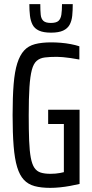

<svg xmlns="http://www.w3.org/2000/svg" viewBox="-20 -901 447 929"><path d="M223 8Q179 8 147.5 -0.5Q116 -9 95.5 -31Q75 -53 63 -92.5Q51 -132 46 -194Q41 -256 41 -344Q41 -432 46 -493.5Q51 -555 63.5 -594.5Q76 -634 96.5 -656.5Q117 -679 149.5 -687.5Q182 -696 228 -696Q250 -696 274.5 -694Q299 -692 322.5 -687.5Q346 -683 364 -677V-613Q342 -617 322 -620Q302 -623 284.5 -624.5Q267 -626 255 -626Q221 -626 197 -623Q173 -620 157.5 -606.5Q142 -593 134 -562.5Q126 -532 122.5 -479.5Q119 -427 119 -344Q119 -271 121 -220.5Q123 -170 129 -138Q135 -106 146.5 -89Q158 -72 177 -66Q196 -60 224 -60Q237 -60 248.5 -61Q260 -62 270.5 -64Q281 -66 289 -68V-301H213V-370H365V-11Q344 -6 319.5 -1.5Q295 3 270 5.5Q245 8 223 8ZM227 -743Q190 -743 168.5 -753Q147 -763 137.5 -781.5Q128 -800 125 -825Q122 -850 122 -881H175Q175 -850 177 -830Q179 -810 190 -800Q201 -790 226 -790Q252 -790 263 -800Q274 -810 277 -830.5Q280 -851 280 -881H332Q332 -850 329.5 -825Q327 -800 317 -781.5Q307 -763 285.5 -753Q264 -743 227 -743Z"/></svg>

Font: Saira ExtraCondensed Medium
Style: Regular
Weight: 500
Width: 2
Designer: Hector Gatti with collaboration of the Omnibus-Type team
Foundry: Omnibus-Type
Version: Version 1.101